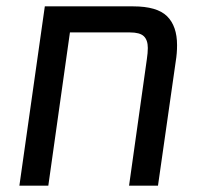

<svg xmlns="http://www.w3.org/2000/svg" viewBox="-20 -584 633 604"><path d="M537 -442Q537 -416 533 -392L477 0H386L442 -398Q445 -418 445 -433Q445 -458 432.5 -470Q420 -482 389 -482H200L132 0H41L121 -564H399Q474 -564 505.5 -533Q537 -502 537 -442Z"/></svg>

Font: FiraGO
Style: Italic
Weight: 400
Italic angle: -8°
Designer: bBox Type GmbH
Foundry: bBox Type GmbH
Version: Version 1.001